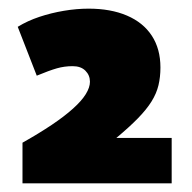

<svg xmlns="http://www.w3.org/2000/svg" viewBox="-20 -794 443 444"><path d="M32 -370V-464Q71 -486 100 -505.5Q129 -525 149 -543Q169 -561 178.5 -576.5Q188 -592 188 -605Q188 -620 177.5 -630.5Q167 -641 148 -641Q129 -641 111.5 -636Q94 -631 65 -619L21 -732Q44 -746 71 -755Q98 -764 127.5 -769Q157 -774 185 -774Q236 -774 273.5 -758Q311 -742 331 -711.5Q351 -681 351 -638Q351 -616 346.5 -597Q342 -578 330.5 -559.5Q319 -541 299 -520.5Q279 -500 249 -475H377V-370Z"/></svg>

Font: Georama ExtraCondensed Thin Black
Style: Regular
Weight: 900
Version: Version 1.001